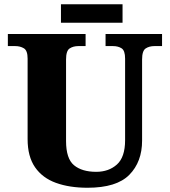

<svg xmlns="http://www.w3.org/2000/svg" viewBox="-20 -874 799 904"><path d="M392 10Q307 10 243.5 -13Q180 -36 145 -86.5Q110 -137 110 -219V-598Q110 -636 92.5 -646.5Q75 -657 52 -657H17V-714H383V-657H349Q325 -657 308 -646Q291 -635 291 -594V-210Q291 -127 328.5 -96Q366 -65 433 -65Q492 -65 530.5 -99.5Q569 -134 569 -214V-598Q569 -636 552.5 -646.5Q536 -657 512 -657H477V-714H743V-657H707Q683 -657 666 -646Q649 -635 649 -594V-212Q649 -112 589 -51Q529 10 392 10ZM267 -767V-854H557V-767Z"/></svg>

Font: Noto Serif Tamil ExtraBold
Style: Italic
Weight: 800
Italic angle: -12°
Designer: Indian Type Foundry, Tom Grace, and the Monotype Design Team
Foundry: Monotype Imaging Inc.
Version: Version 2.003; ttfautohint (v1.8.4.7-5d5b)